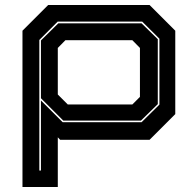

<svg xmlns="http://www.w3.org/2000/svg" viewBox="-20 -560 784 769"><path d="M70 189V-437L173 -540H579L682 -437V-103L579 0H221L211.5 -10V189ZM137.5 123H144V-157.5L231 -70.5H547L618.5 -141V-405L549.5 -473.5H211L137.5 -400ZM233.5 -77 144 -166.5V-398L213.5 -466.5H547L612 -403V-143L544.5 -77ZM251.5 -141.5H510L540.5 -172V-368L510 -399H242L211.5 -368V-181.5Z"/></svg>

Font: Tourney Expanded ExtraBold
Style: Regular
Weight: 800
Width: 7
Designer: Tyler Finck
Foundry: Etcetera Type Co
Version: Version 1.010; ttfautohint (v1.8.3)